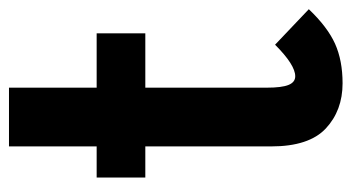

<svg xmlns="http://www.w3.org/2000/svg" viewBox="-202 -588 801 438"><g transform="rotate(-90 199.0 -369.5)"><path d="M227.5 11Q165.5 11 124.5 -27.2Q83.5 -65.5 83.5 -152V-439H12.5V-550H83.5V-750H217.5V-550H341.5V-439H217.5V-162Q217.5 -127.5 223.8 -112.2Q230 -97 243.5 -97Q269.5 -97 315.5 -143L396.5 -66Q356 -23.5 317.8 -6.2Q279.5 11 227.5 11Z"/></g></svg>

Font: Junction
Style: Bold
Weight: 700
Designer: Caroline Hadilaksono
Foundry: Caroline Hadilaksono, Tyler Finck, The League of Moveable Type
Version: Version 2.000; ttfautohint (v1.8.3)